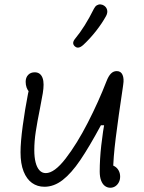

<svg xmlns="http://www.w3.org/2000/svg" viewBox="-20 -843 660 879"><path d="M436.5 -57.5Q436.5 -113.5 443.5 -176.5Q450.5 -239.5 463 -308L471.5 -269.5H442Q388 -169.5 347.2 -109.5Q306.5 -49.5 266.8 -18.8Q227 12 183.5 12Q151 12 126.5 -5.5Q102 -23 88 -58.2Q74 -93.5 74 -145.5Q74 -192.5 84.2 -268Q94.5 -343.5 108 -412.5Q113 -434.5 117.5 -456.5L131 -416Q121.5 -416 113.8 -423Q106 -430 101.8 -442.2Q97.5 -454.5 97.5 -468.5Q97.5 -488 108.8 -500Q120 -512 139 -512Q152 -512 161 -505.5Q170 -499 174.8 -486.2Q179.5 -473.5 179.5 -455.5Q179.5 -438.5 176 -416.8Q172.5 -395 163 -346.5Q150.5 -285 143.8 -240.8Q137 -196.5 137 -155.5Q137 -123 143 -99.5Q149 -76 160.8 -63.2Q172.5 -50.5 189.5 -50.5Q229 -50.5 280.5 -117.2Q332 -184 381.8 -281Q431.5 -378 467.5 -471Q476.5 -494.5 487.8 -506Q499 -517.5 514.5 -517.5Q533.5 -517.5 541 -500.2Q548.5 -483 544 -455Q543.5 -449.5 542.5 -444Q522 -308 510 -212.5Q498 -117 498 -59L480.5 -88Q494.5 -88 505.8 -81Q517 -74 523.5 -61.8Q530 -49.5 530 -34.5Q530 -20 524 -8.5Q518 3 507.8 9.8Q497.5 16.5 485 16.5Q471.5 16.5 460.5 8.5Q449.5 0.5 443 -16.2Q436.5 -33 436.5 -57.5ZM362 -638Q393 -667 420 -701.5Q447 -736 465.5 -769.5Q473.5 -784.5 470.5 -797.2Q467.5 -810 456 -817.5Q449 -822 440.2 -822.8Q431.5 -823.5 423.5 -818.8Q415.5 -814 410 -803Q368.5 -719.5 324.5 -666.5Q315 -655 315 -646.2Q315 -637.5 323 -630.5Q328.5 -625.5 335 -625Q341.5 -624.5 348.2 -628Q355 -631.5 362 -638Z"/></svg>

Font: Monaspace Radon Var
Style: Regular
Weight: 400
Designer: Riley Cran and the Lettermatic Team
Version: Version 1.000 (Monaspace Radon Var)